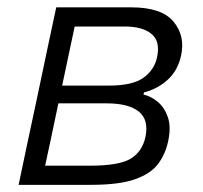

<svg xmlns="http://www.w3.org/2000/svg" viewBox="-20 -516 566 536"><path d="M32 0Q43.5 -56 54.5 -107.2Q65.5 -158.5 78.5 -219.5L89 -269Q102.5 -334 113.8 -386.8Q125 -439.5 137 -495.5H346.5Q431.5 -495.5 464.5 -455.5Q497.5 -415.5 485.5 -361Q476.5 -319 448 -293.2Q419.5 -267.5 382 -258L380.5 -252Q401 -247.5 420 -232Q439 -216.5 448.5 -189.2Q458 -162 449.5 -122Q442 -86.5 421.8 -59Q401.5 -31.5 357.5 -15.8Q313.5 0 234 0ZM188.5 -442Q179.5 -399.5 171.2 -360.8Q163 -322 153.5 -277H283Q351 -277 381.2 -299.5Q411.5 -322 418.5 -356.5Q428 -400.5 403 -421.2Q378 -442 328.5 -442ZM106 -53.5H232Q312.5 -53.5 344.8 -73Q377 -92.5 386 -133.5Q396 -181.5 367.5 -204.5Q339 -227.5 277 -227.5H143L141.5 -220.5Q131.5 -172.5 123.2 -133.5Q115 -94.5 106 -53.5Z"/></svg>

Font: Commissioner Light
Style: Italic
Weight: 300
Italic angle: -12°
Designer: Kostas Bartsokas
Foundry: Kostas Bartsokas
Version: Version 1.000; ttfautohint (v1.8.3)